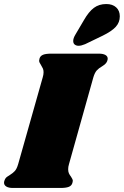

<svg xmlns="http://www.w3.org/2000/svg" viewBox="-46 -932 614 952"><path d="M488 -641Q488 -636 485 -628Q482 -621 476.5 -615.5Q471 -610 466.5 -607.5Q462 -605 460 -603Q444 -594 434 -583Q424 -572 417 -549L296 -118Q292 -105 292 -93Q292 -81 295.5 -73Q299 -65 306 -56Q315 -43 315 -35Q315 -33 313 -25Q309 -11 295 -5.5Q281 0 253 0H18Q-3 0 -14.5 -7Q-26 -14 -26 -26Q-26 -32 -23 -39Q-19 -50 -10 -56Q-1 -62 1 -63Q17 -73 27 -83.5Q37 -94 44 -118L166 -549Q170 -562 170 -574Q170 -585 166.5 -592.5Q163 -600 157 -610Q148 -623 148 -631Q148 -634 150 -642Q154 -655 167.5 -660.5Q181 -666 209 -666H444Q465 -666 476.5 -659.5Q488 -653 488 -641ZM481 -912Q512 -912 530 -895.5Q548 -879 548 -851Q548 -821 528 -799Q508 -777 463 -755L376 -713Q357 -705 344 -705Q332 -705 324.5 -711Q317 -717 317 -729Q317 -742 327 -759L370 -832Q394 -874 419.5 -893Q445 -912 481 -912Z"/></svg>

Font: Shrikhand
Style: Regular
Weight: 400
Italic angle: -14°
Designer: Jonny Pinhorn
Foundry: Jonny Pinhorn
Version: Version 1.001;PS 1.001;hotconv 1.0.88;makeotf.lib2.5.647800